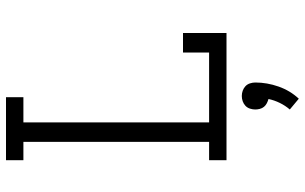

<svg xmlns="http://www.w3.org/2000/svg" viewBox="-208 -567 1016 640"><g transform="rotate(-90 300.0 -247.0)"><path d="M86 0V-58H147V-677H86V-735H296V-677H212V-58H445V-145H510V0ZM291 241 255 211Q268 196 277 177.5Q286 159 290 140Q290 140 290 140Q290 140 290 140Q283 138 276 134.5Q269 131 264 125Q259 119 257 111Q255 103 255 96Q255 87 258 78Q261 69 267.5 63Q274 57 282.5 54Q291 51 300 51Q309 51 317.5 54Q326 57 332.5 63Q339 69 342 78Q345 87 345 96Q345 135 331.5 173.5Q318 212 291 241Z"/></g></svg>

Font: Iosevka Curly Slab LtEx
Style: Regular
Weight: 300
Width: 7
Monospace: yes
Designer: Belleve Invis
Foundry: Belleve Invis
Version: Version 11.1.0; ttfautohint (v1.8.3)